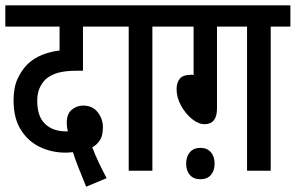

<svg xmlns="http://www.w3.org/2000/svg" viewBox="-20 -642 1112 722"><path d="M304 60Q290 26 276.5 -8Q263 -42 254 -70Q240 -68 227 -68Q174 -68 129.5 -89.5Q85 -111 58 -154.5Q31 -198 31 -264Q31 -313 46 -345.5Q61 -378 84 -401Q107 -423 138 -435.5Q169 -448 204 -452V-542H0V-622H414V-542H292V-376H269Q226 -376 199 -368.5Q172 -361 153 -345Q138 -331 129 -311Q120 -291 120 -263Q120 -204 149.5 -176Q179 -148 228 -148Q232 -148 235 -148Q231 -166 231 -179Q231 -214 250 -229.5Q269 -245 292 -245Q328 -245 347.5 -220Q367 -195 367 -163Q367 -132 355.5 -114.5Q344 -97 327 -88Q337 -61 351.5 -30.5Q366 0 381 28Z M553 -542V0H464V-542H402V-622H627V-542Z M796 -542V-234Q796 -175 749 -175Q726 -175 701.5 -195Q677 -215 660.5 -245.5Q644 -276 644 -307Q644 -331 656 -346Q668 -361 701 -361L708 -360V-542H615V-622H1072V-542H998V0H909V-542ZM680 -27Q680 -53 694 -69.5Q708 -86 734 -86Q759 -86 773 -69.5Q787 -53 787 -27Q787 0 773 16Q759 32 734 32Q708 32 694 16Q680 0 680 -27Z"/></svg>

Font: Noto Sans ExtraCondensed Medium
Style: Regular
Weight: 500
Width: 2
Designer: Monotype Design Team
Foundry: Monotype Imaging Inc.
Version: Version 2.013; ttfautohint (v1.8.4.7-5d5b)